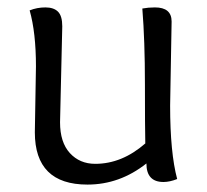

<svg xmlns="http://www.w3.org/2000/svg" viewBox="-20 -488 558 518"><path d="M443 -430 439 -203Q439 -76 458 -5Q438 3 421 3Q375 3 375 -47Q303 10 216 10Q74 10 74 -131L77 -309Q77 -400 60 -460Q80 -468 102.5 -468Q125 -468 136.5 -456.5Q148 -445 148 -417Q148 -417 142 -158Q142 -104 168.5 -75Q195 -46 237 -46Q309 -46 372 -101Q371 -144 371 -261Q371 -378 364 -465Q380 -468 398 -468Q443 -468 443 -430Z"/></svg>

Font: Overlock Mod
Style: Regular
Weight: 400
Designer: Dario Muhafara
Foundry: Dario Manuel Muhafara
Version: Version 1.001